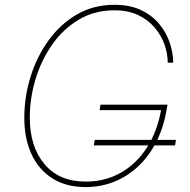

<svg xmlns="http://www.w3.org/2000/svg" viewBox="-20 -757 778 787"><path d="M330.6 9.8Q251.5 9.8 195.3 -25.4Q139.2 -60.5 109.4 -124.5Q79.6 -188.5 79.6 -274.4Q79.6 -358.9 104.7 -440.9Q129.9 -522.9 178 -590.1Q226.1 -657.2 294.4 -697.3Q362.8 -737.3 449.2 -737.3Q513.2 -737.3 558.8 -715.3Q604.5 -693.4 633.5 -657.7Q662.6 -622.1 676.3 -580.6Q689.9 -539.1 689.9 -500H667.5Q667.5 -537.1 654.1 -575Q640.6 -612.8 613.5 -644.5Q586.4 -676.3 545.4 -695.6Q504.4 -714.8 448.7 -714.8Q367.7 -714.8 303.2 -676.5Q238.8 -638.2 194.1 -574.5Q149.4 -510.7 125.7 -432.6Q102.1 -354.5 102.1 -275.4Q102.1 -156.2 162.1 -84.5Q222.2 -12.7 331.5 -12.7Q411.1 -12.7 475.6 -49.3Q540 -85.9 583 -153.1Q626 -220.2 641.1 -311.5L649.9 -305.7H388.2L392.1 -328.1H666.5L662.6 -305.7Q650.4 -233.9 620.8 -175.8Q591.3 -117.7 547.6 -76.2Q503.9 -34.7 449 -12.5Q394 9.8 330.6 9.8ZM364.7 -161.1 368.2 -183.6H701.2L697.8 -161.1Z"/></svg>

Font: Inter Thin
Style: Italic
Weight: 250
Italic angle: -9.3988°
Designer: Rasmus Andersson
Foundry: rsms
Version: Version 4.001;git-66647c0bb